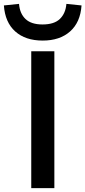

<svg xmlns="http://www.w3.org/2000/svg" viewBox="-48 -969 440 989"><path d="M113 0V-705H232V0ZM172 -760Q83 -760 30.5 -807Q-22 -854 -28 -941L50 -949Q54 -899 83.5 -871Q113 -843 171 -843Q231 -843 260.5 -871.5Q290 -900 294 -949L372 -941Q366 -854 313 -807Q260 -760 172 -760Z"/></svg>

Font: Nunito Sans 7pt SemiExpanded SemiBold
Style: Regular
Weight: 600
Width: 6
Designer: Vernon Adams
Foundry: Vernon Adams
Version: Version 3.101;gftools[0.9.27]